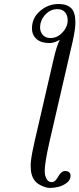

<svg xmlns="http://www.w3.org/2000/svg" viewBox="-20 -718 393 950"><path d="M230 -529.8Q263.2 -529.8 289.1 -557.4Q314.9 -585 314.9 -618.2Q314.9 -641.1 302 -657Q289.1 -672.9 263.2 -672.9Q232.4 -672.9 209.5 -651.1Q186.5 -629.4 180.2 -601.1Q178.2 -589.4 178.2 -583Q178.2 -560.5 191.7 -545.2Q205.1 -529.8 230 -529.8ZM138.2 -578.1Q138.2 -628.9 178.2 -663.6Q218.3 -698.2 270 -698.2Q311 -698.2 332 -677.7Q353 -657.2 353 -608.9Q353 -572.8 339.8 -514.2L224.1 -13.2Q201.2 88.9 201.2 127.9Q201.2 147.5 206.1 157.2Q214.4 183.1 236.8 183.1Q246.1 183.1 254.4 174.6Q262.7 166 268.1 155.5Q273.4 145 282.7 136.5Q292 127.9 303.2 127.9Q313 127.9 321 133.5Q329.1 139.2 329.1 151.9Q329.1 172.4 310.1 186.8Q291 201.2 269 206.5Q247.1 211.9 227.1 211.9Q211.4 211.9 189 202.4Q166.5 192.9 153.8 178.2Q131.8 152.3 131.8 104Q131.8 97.7 132.1 90.8Q132.3 84 133.5 75.4Q134.8 66.9 135.5 61Q136.2 55.2 138.2 44.4Q140.1 33.7 141.1 28.8Q142.1 23.9 145 11Q147.9 -2 148.7 -6.1Q149.4 -10.3 152.8 -25.4Q156.2 -40.5 157.2 -43.9L246.1 -429.2Q259.8 -489.3 275.9 -521Q247.1 -504.9 225.1 -504.9Q183.6 -504.9 160.9 -524.7Q138.2 -544.4 138.2 -578.1Z"/></svg>

Font: Common Serif SemiBold
Style: Italic
Weight: 600
Italic angle: -12°
Designer: Philipp H. Poll, Khaled Hosny
Foundry: Stefan Peev, Context Ltd.
Version: Version 1.026